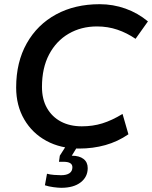

<svg xmlns="http://www.w3.org/2000/svg" viewBox="-20 -698 725 915"><path d="M357 10Q269 10 201.5 -26.5Q134 -63 95.5 -129Q57 -195 57 -281Q57 -402 107.5 -491.5Q158 -581 247.5 -629.5Q337 -678 455 -678Q519 -678 578 -657Q637 -636 685 -596L626 -513Q585 -541 539.5 -556.5Q494 -572 442 -572Q367 -572 307.5 -537.5Q248 -503 214 -438.5Q180 -374 180 -284Q180 -225 204 -183Q228 -141 270.5 -118.5Q313 -96 370 -96Q422 -96 467.5 -110Q513 -124 564 -155L592 -58Q541 -23 482 -6.5Q423 10 357 10ZM272 197Q258 197 235 194Q212 191 194 185L204 130Q218 134 237.5 135.5Q257 137 271 137Q297 137 311 127.5Q325 118 325 99Q325 73 283 73H261L265 44L300 -11H356L322 44Q358 44 378 59.5Q398 75 398 103Q398 145 364.5 171Q331 197 272 197Z"/></svg>

Font: Gantari SemiBold
Style: Italic
Weight: 600
Italic angle: -10°
Designer: Anugrah Pasau
Foundry: Lafontype
Version: Version 1.000